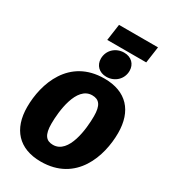

<svg xmlns="http://www.w3.org/2000/svg" viewBox="-261 -1219 1200 1361"><g transform="rotate(30 339.0 -538.5)"><path d="M598 -963 617 -1097H298L279 -963ZM403 -733C472 -733 526 -784 526 -852C526 -906 488 -945 429 -945C360 -945 306 -894 306 -826C306 -772 344 -733 403 -733ZM400 -716C112 -716 25 -458 25 -268C25 -89 121 20 301 20C591 20 676 -241 676 -429C676 -609 580 -716 400 -716ZM384 -570C441 -570 468 -536 468 -447C468 -346 446 -126 317 -126C260 -126 233 -161 233 -251C233 -348 255 -570 384 -570Z"/></g></svg>

Font: Fira Sans Heavy
Style: Italic
Weight: 900
Italic angle: -8°
Designer: bBox Type GmbH & Carrois Corporate GbR & Edenspiekermann AG
Foundry: bBox Type GmbH & Carrois Corporate GbR & Edenspiekermann AG
Version: Version 4.301;PS 004.301;hotconv 1.0.88;makeotf.lib2.5.64775